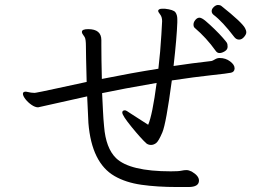

<svg xmlns="http://www.w3.org/2000/svg" viewBox="-20 -779 1040 771"><path d="M921 -630Q929 -620 940 -620Q951 -620 960 -630.5Q969 -641 969 -649Q969 -657 964 -666Q952 -689 869 -755Q864 -759 855.5 -759Q847 -759 838.5 -751Q830 -743 830 -734.5Q830 -726 837 -720Q874 -692 921 -630ZM471 -327Q471 -315 509 -268.5Q547 -222 568 -203Q576 -197 586.5 -197Q597 -197 607 -204.5Q617 -212 632 -247.5Q647 -283 670 -456Q763 -470 828.5 -477Q894 -484 907.5 -487Q921 -490 922 -503V-505Q922 -519 904 -532.5Q886 -546 863 -546H861Q852 -546 843 -540.5Q834 -535 829 -534Q749 -525 677 -514Q690 -629 692 -689V-702Q692 -719 684.5 -729.5Q677 -740 642 -744H632Q617 -744 615 -736Q615 -731 623 -721Q631 -711 631 -694L628 -640Q624 -571 616 -503Q508 -486 389 -462Q387 -544 387 -597V-618Q387 -662 334 -662Q310 -662 309 -652V-650Q309 -646 312 -642Q315 -638 320 -630Q325 -622 325 -593Q325 -564 328 -450Q252 -434 210 -424.5Q168 -415 149 -411.5Q130 -408 125.5 -407Q121 -406 119 -406L105 -407Q85 -411 84 -411Q72 -411 72 -402.5Q72 -394 82 -381Q92 -368 106.5 -358Q121 -348 133 -348L330 -392Q332 -357 333 -328.5Q334 -300 335 -285Q348 -125 440 -72Q485 -46 548 -37Q611 -28 691 -28H737Q779 -28 779 -54Q779 -73 750 -90Q738 -96 728.5 -96Q719 -96 708 -93.5Q697 -91 666 -91Q501 -91 446 -144Q405 -184 398 -271Q395 -301 393.5 -334Q392 -367 390 -405Q470 -422 609 -446Q592 -317 575 -278L505 -323Q487 -336 482 -336Q471 -336 471 -327ZM846 -575Q852 -566 861.5 -566Q871 -566 882.5 -573Q894 -580 894 -591Q894 -602 891.5 -606.5Q889 -611 875 -627Q861 -643 842 -661.5Q823 -680 806.5 -694Q790 -708 781 -708Q772 -708 764.5 -699Q757 -690 757 -680.5Q757 -671 762 -667Q809 -627 846 -575Z"/></svg>

Font: LXGW WenKai Mono TC
Style: Regular
Weight: 400
Designer: LXGW / Fontworks Inc.
Foundry: LXGW / Fontworks Inc.
Version: Version 1.330